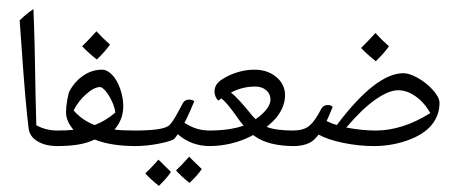

<svg xmlns="http://www.w3.org/2000/svg" viewBox="-20 -850 2240 940"><path d="M270 -202.6V-143.1Q270 -134.8 261.7 -134.8Q202.6 -134.8 163.8 -158Q125 -181.2 120.1 -221.7Q104 -349.6 85.9 -616.7L76.2 -750Q104 -778.3 143.6 -805.7Q150.4 -653.3 154.3 -374.5L157.7 -236.8Q204.6 -210.9 261.7 -210.9Q270 -210.9 270 -202.6ZM113.3 -830.1ZM173.3 -83Z M339.8 -214.4Q303.2 -257.3 303.2 -300.3Q303.2 -326.2 309.1 -360.1Q314.9 -394 320.8 -404.8Q346.7 -452.1 388.7 -480.5Q430.7 -508.8 479 -508.8Q504.9 -508.8 529.1 -483.6Q553.2 -458.5 568.4 -415.3Q583.5 -372.1 583.5 -329.6Q583.5 -265.1 540.5 -215.8Q572.3 -210.9 647.9 -210.9Q656.7 -210.9 656.7 -202.6V-143.1Q656.7 -134.8 647.9 -134.8Q524.9 -134.8 447.3 -165.5L442.9 -167Q408.7 -149.9 363.3 -142.3Q317.9 -134.8 253.9 -134.8Q244.6 -134.8 244.6 -144V-201.7Q244.6 -210.9 253.9 -210.9Q309.1 -210.9 339.8 -214.4ZM544.4 -298.8Q542 -323.7 528.3 -353.5Q514.6 -383.3 497.6 -403.6Q480.5 -423.8 469.7 -423.8Q441.4 -423.8 402.8 -390.1Q364.3 -356.4 340.3 -309.6Q381.8 -261.2 443.4 -237.8Q498.5 -258.8 544.4 -298.8ZM452.6 -547.9ZM446.8 -105.5ZM446.8 -83ZM518.6 -631.8Q495.1 -598.1 454.1 -558.6Q409.7 -593.8 382.3 -623.5Q433.6 -674.8 452.1 -696.8Q483.9 -662.1 518.6 -631.8ZM454.1 -548.8ZM452.1 -721.2Z M906.7 -362.3Q920.4 -362.3 931.2 -354.5Q913.1 -311 899.4 -281.7Q885.7 -252.4 882.8 -249Q916.5 -227.5 945.6 -219.2Q974.6 -210.9 1008.8 -210.9Q1017.1 -210.9 1017.1 -202.6V-143.1Q1017.1 -134.8 1008.8 -134.8Q916.5 -134.8 850.6 -192.9L834.5 -171.4Q824.2 -160.2 762 -147.5Q699.7 -134.8 639.6 -134.8Q631.3 -134.8 631.3 -143.1V-202.6Q631.3 -210.9 639.6 -210.9Q701.7 -210.9 744.9 -216.3Q788.1 -221.7 805.9 -234.4Q823.7 -247.1 858.4 -314L876 -346.2Q884.8 -362.3 906.7 -362.3ZM856 -401.4ZM828.6 -105.5ZM828.6 -83ZM816.9 -8.3Q798.8 20.5 757.8 60.1Q712.9 23.9 691.4 -1Q717.8 -25.4 755.9 -68.4Q764.6 -59.1 816.9 -8.3ZM967.8 -22.5Q949.7 5.9 907.7 45.4Q864.3 10.7 841.8 -15.6Q864.3 -36.1 906.2 -83Q915 -73.2 967.8 -22.5ZM830.1 -5.4ZM828.1 -83ZM831.1 69.8Z M1420.9 -134.8Q1294.9 -134.8 1226.6 -183.6L1219.2 -189L1209.5 -183.6Q1113.8 -134.8 1001 -134.8Q991.7 -134.8 991.7 -144V-201.7Q991.7 -210.9 1001 -210.9Q1105 -210.9 1172.4 -234.9L1154.3 -257.8Q1114.7 -314 1096.7 -335.2Q1078.6 -356.4 1064 -368.2L1048.3 -357.4Q1030.3 -377 1030.3 -401.9Q1030.3 -437 1064.9 -460Q1099.6 -482.9 1141.1 -495.8Q1182.6 -508.8 1225.6 -508.8Q1290 -508.8 1332.8 -472.9Q1375.5 -437 1375.5 -383.8Q1375.5 -355 1365 -328.6Q1354.5 -302.2 1337.2 -279.5Q1319.8 -256.8 1285.6 -229Q1327.6 -210.9 1420.9 -210.9Q1430.7 -210.9 1430.7 -201.7V-144Q1430.7 -134.8 1420.9 -134.8ZM1304.2 -362.3Q1304.2 -390.6 1283.2 -408.4Q1262.2 -426.3 1228.5 -426.3Q1167.5 -426.3 1110.8 -397Q1147 -368.2 1206.5 -293.9Q1217.8 -279.8 1231.4 -266.6Q1264.6 -289.1 1284.4 -314.2Q1304.2 -339.4 1304.2 -362.3ZM1211.4 -557.6ZM1220.7 -105.5ZM1220.7 -83Z M1585.4 -335.9Q1599.6 -335.9 1608.9 -326.7Q1587.9 -275.9 1579.1 -257.3Q1603.5 -245.6 1628.9 -237.8Q1820.3 -491.7 1955.1 -491.7Q1983.4 -491.7 2024.9 -468.8Q2066.4 -445.8 2099.1 -409.7Q2131.8 -373.5 2131.8 -346.2Q2131.8 -284.7 2092.5 -237.5Q2053.2 -190.4 1974.6 -162.6Q1896 -134.8 1809.6 -134.8Q1737.3 -134.8 1661.1 -150.4Q1585 -166 1540 -190.9L1522.9 -171.4Q1489.7 -134.8 1413.6 -134.8Q1405.3 -134.8 1405.3 -143.1V-202.6Q1405.3 -210.9 1413.6 -210.9Q1458.5 -210.9 1484.9 -227.3Q1511.2 -243.7 1538.1 -290.5L1553.7 -318.4Q1564 -335.9 1585.4 -335.9ZM1819.8 -210.9Q1950.2 -210.9 2086.9 -296.4Q2056.6 -349.1 2014.2 -378.7Q1971.7 -408.2 1930.2 -408.2Q1882.8 -408.2 1817.4 -362.1Q1752 -315.9 1675.3 -225.6Q1753.4 -210.9 1819.8 -210.9ZM1819.3 -540.5ZM1899.9 -105.5ZM1899.9 -83ZM1884.3 -623.5Q1860.8 -589.8 1819.8 -550.3Q1775.4 -585.4 1748 -615.2Q1799.3 -666.5 1817.9 -688.5Q1849.6 -653.8 1884.3 -623.5ZM1819.8 -540.5ZM1817.9 -712.9Z"/></svg>

Font: Noto Naskh Arabic UI
Style: Regular
Weight: 400
Designer: Monotype Design team
Foundry: Monotype Imaging Inc.
Version: Version 1.05